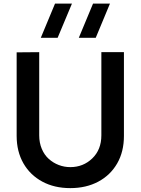

<svg xmlns="http://www.w3.org/2000/svg" viewBox="-20 -1002 760 1038"><path d="M574.5 -982.5 497.5 -797.5H406L483 -982.5ZM369 -982.5 291.5 -797.5H200.5L277.5 -982.5ZM360 15Q274 15 209 -20Q143 -55.5 106.5 -119.2Q70 -183 70 -267.5V-719L192 -720V-270.5Q192 -230 206 -197Q220 -164 243.8 -142.8Q267.5 -121.5 297.5 -110Q327.5 -98.5 360 -98.5Q430 -98.5 479 -145.8Q528 -193 528 -270.5V-720H650V-267.5Q650 -182 613.5 -118.5Q576.5 -54.5 511 -19.8Q445.5 15 360 15Z"/></svg>

Font: Vortex Mix
Style: Bold
Weight: 700
Designer: Mikhail Sharanda
Foundry: Mikhail Sharanda
Version: Version 4.504;Glyphs 3.1.2 (3151)